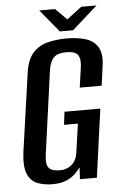

<svg xmlns="http://www.w3.org/2000/svg" viewBox="-53 -764 506 812"><g transform="rotate(-5 200.0 -357.5)"><path d="M137 11Q103 11 74.5 0.5Q46 -10 32 -41.5Q18 -73 26 -136L73 -466Q80 -520 104 -548.5Q128 -577 165.5 -587.5Q203 -598 250 -598Q297 -598 331.5 -587Q366 -576 382.5 -547.5Q399 -519 391 -466L380 -386H287L299 -470Q303 -500 297 -515Q291 -530 277 -535Q263 -540 244 -540Q224 -540 208.5 -535Q193 -530 183 -515Q173 -500 168 -470L119 -115Q115 -85 120.5 -70Q126 -55 140.5 -50Q155 -45 174 -45Q203 -45 223.5 -62.5Q244 -80 249 -115L266 -235H207L214 -290H366L326 0H254L257 -50Q253 -46 250 -41.5Q247 -37 244 -34Q229 -16 203.5 -2.5Q178 11 137 11ZM224 -630 145 -726H212L260 -678L323 -726H388L280 -630Z"/></g></svg>

Font: Alumni Sans SemiBold
Style: Italic
Weight: 600
Italic angle: -8°
Version: Version 1.016